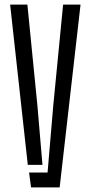

<svg xmlns="http://www.w3.org/2000/svg" viewBox="-20 -820 396 840"><path d="M24.3 -800H99.8L143.7 -357.7L165.8 -98.6H101.6ZM107.2 -65.2H188.1L213 -357.7L256.1 -800H332.4L241 0H115.9Z"/></svg>

Font: Big Shoulders Stencil Thin
Style: Regular
Weight: 100
Designer: Patric King
Foundry: XO Type Co
Version: Version 2.001